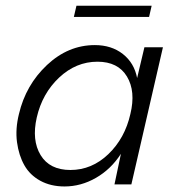

<svg xmlns="http://www.w3.org/2000/svg" viewBox="-20 -656 630 683"><path d="M242.7 -595.7 252 -635.7H519.5L510.3 -595.7ZM209.5 7.3Q160.6 7.3 123.5 -12.9Q86.4 -33.2 66.7 -68.1Q46.9 -103 40.5 -150.1Q34.2 -197.3 47.4 -250.5Q71.8 -354 147.2 -424.8Q222.7 -495.6 317.4 -495.6Q376.5 -495.6 417 -463.9Q457.5 -432.1 467.8 -378.4L493.7 -487.8H559.6L447.3 0H387.2L410.2 -108.9Q375 -54.2 321.5 -23.4Q268.1 7.3 209.5 7.3ZM230.5 -51.3Q306.6 -51.3 365.5 -107.7Q424.3 -164.1 443.8 -250.5Q463.4 -331.1 431.6 -383.8Q399.9 -436.5 326.7 -436.5Q250.5 -436.5 190.4 -380.1Q130.4 -323.7 110.8 -238.3Q92.3 -157.2 124.5 -104.2Q156.7 -51.3 230.5 -51.3Z"/></svg>

Font: HK Grotesk Legacy
Style: Italic
Weight: 400
Italic angle: -13°
Designer: Alfredo Marco Pradil
Foundry: Hanken Design Co.
Version: Version 2.022;PS 002.022;hotconv 1.0.88;makeotf.lib2.5.64775